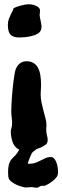

<svg xmlns="http://www.w3.org/2000/svg" viewBox="-20 -711 294 906"><path d="M252.9 112.8Q251 121.1 243.2 129.6Q235.4 138.2 225.6 145.5Q215.8 152.8 206.5 158Q197.3 163.1 192.9 165Q189 166 182.6 165.8Q176.3 165.5 170.9 167Q164.1 170.9 161.1 172.9Q158.2 174.8 151.9 174.8Q146 174.8 140.1 173.3Q134.3 171.9 127.9 171.9Q117.2 171.9 112.8 172.9Q108.4 173.8 104 173.8Q98.6 173.8 87.4 171.1Q76.2 168.5 63.7 163.3Q51.3 158.2 40 150.9Q28.8 143.6 22.9 134.8Q20 129.4 19 121.1Q18.1 112.8 18.1 103Q18.1 81.5 21 69.1Q23.9 56.6 28.8 48.3Q33.7 40 40.5 33.9Q47.4 27.8 55.2 19Q59.6 13.7 63.2 7.8Q66.9 2 70.8 -4.9Q50.3 -14.6 41.5 -35.6Q32.7 -56.6 30.8 -86.9Q30.8 -96.7 33.9 -106.7Q37.1 -116.7 37.1 -128.9Q37.1 -142.6 35.2 -156.5Q33.2 -170.4 33.2 -184.1Q33.2 -195.3 33.9 -212.9Q34.7 -230.5 36.1 -251Q37.6 -271.5 39.8 -293Q42 -314.5 44.4 -333.5Q46.9 -352.5 49.8 -367.4Q52.7 -382.3 56.2 -389.2Q64.5 -406.2 77.1 -414.1Q89.8 -421.9 105 -421.9Q124.5 -421.9 137.7 -414.1Q150.9 -406.2 158.9 -391.6Q167 -377 170.4 -356.2Q173.8 -335.4 173.8 -310.1Q173.8 -298.8 172.9 -288.1Q171.9 -277.3 171.9 -267.1Q171.9 -246.6 176 -226.6Q180.2 -206.5 185.3 -188Q190.4 -169.4 194.8 -152.3Q199.2 -135.3 199.2 -121.1Q199.2 -116.7 198.7 -111.1Q198.2 -105.5 198.2 -101.1Q198.2 -83 201.7 -71.5Q205.1 -60.1 205.1 -50.8Q205.1 -42 201.2 -34.2Q196.3 -27.3 182.1 -19.8Q168 -12.2 150.9 -6.8Q147 -1.5 140.1 2.2Q133.3 5.9 128.9 14.2Q128.9 14.6 126.2 20.5Q123.5 26.4 120.4 33.9Q117.2 41.5 114.5 49.1Q111.8 56.6 111.8 60.1Q111.8 62 116.2 62Q134.3 62 147.7 56.9Q161.1 51.8 172.6 45.9Q184.1 40 195.1 34.9Q206.1 29.8 219.2 29.8Q227.5 29.8 233.9 35.6Q240.2 41.5 244.6 51.8Q249 62 251.5 75.2Q253.9 88.4 253.9 103Q253.9 105.5 253.4 107.9Q252.9 110.4 252.9 112.8ZM172.9 -568.8Q168.9 -558.6 157.7 -552Q146.5 -545.4 131.6 -541.5Q116.7 -537.6 100.1 -535.9Q83.5 -534.2 68.8 -534.2Q43.5 -534.2 30.3 -546.9Q17.1 -559.6 17.1 -594.2Q17.1 -607.9 21.2 -619.6Q25.4 -631.3 30 -641.1Q34.7 -650.9 38.8 -658.2Q43 -665.5 43 -670.9Q48.8 -675.3 59.3 -679Q69.8 -682.6 80.6 -685.3Q91.3 -688 100.1 -689.5Q108.9 -690.9 111.8 -690.9Q136.7 -690.9 152.8 -682.1Q168.9 -673.3 168.9 -662.1Q168.9 -656.7 168 -650.6Q167 -644.5 167 -640.1Q168 -627.4 171.9 -612.1Q175.8 -596.7 175.8 -584Q175.8 -575.2 172.9 -568.8Z"/></svg>

Font: Freckle Face
Style: Regular
Weight: 400
Designer: Astigmatic (AOETI)
Foundry: Astigmatic (AOETI)
Version: Version 1.000